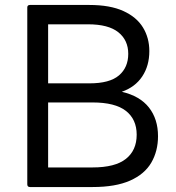

<svg xmlns="http://www.w3.org/2000/svg" viewBox="-20 -754 711 774"><path d="M101 0Q90 0 90 -11V-724Q90 -734 101 -734H340Q424 -734 477.5 -709.5Q531 -685 556.5 -643Q582 -601 582 -548Q582 -489 553.5 -446Q525 -403 471 -384Q544 -367 580.5 -320.5Q617 -274 617 -205Q617 -145 590 -98.5Q563 -52 504.5 -26Q446 0 353 0ZM335 -656H174V-418H341Q422 -418 459.5 -450Q497 -482 497 -537Q497 -592 457 -624Q417 -656 335 -656ZM353 -341H174V-79H353Q444 -79 487.5 -113.5Q531 -148 531 -211Q531 -273 487.5 -307Q444 -341 353 -341Z"/></svg>

Font: LINE Seed Sans
Style: Regular
Weight: 400
Designer: LINE VX Design & Dalton Maag Ltd & Sandoll Inc
Foundry: Dalton Maag Ltd
Version: Version 1.003